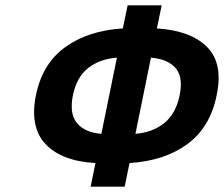

<svg xmlns="http://www.w3.org/2000/svg" viewBox="-20 -684 835 716"><path d="M650 -329Q664 -397 634.5 -430.5Q605 -464 543 -469L485 -185Q549 -190 592.5 -225Q636 -260 650 -329ZM252 -329Q238 -260 267 -225Q296 -190 358 -185L416 -469Q352 -464 309 -430.5Q266 -397 252 -329ZM318 12 336 -76Q210 -83 150 -146.5Q90 -210 114 -329Q138 -447 223.5 -508.5Q309 -570 438 -578L456 -664H583L565 -578Q691 -570 752 -509Q813 -448 788 -329Q764 -209 678.5 -146.5Q593 -84 463 -76L445 12Z"/></svg>

Font: mr_Source Sans Pro
Style: Bold Italic
Weight: 700
Italic angle: -11°
Designer: Paul D. Hunt
Foundry: Adobe Systems Incorporated
Version: Version 1.036;July 10, 2024;FontCreator 11.5.0.2430 64-bit